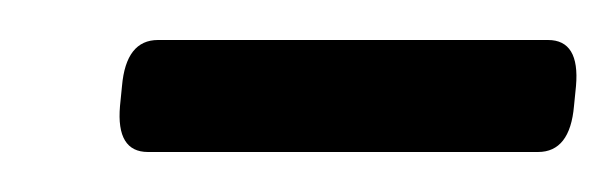

<svg xmlns="http://www.w3.org/2000/svg" viewBox="-20 -695 308 96"><path d="M54 -619Q38 -619 40 -642L41 -652Q43 -675 59 -675H254Q270 -675 268 -652L267 -642Q265 -619 249 -619Z"/></svg>

Font: Asap Condensed Condensed Light
Style: Italic
Weight: 300
Width: 3
Italic angle: -6°
Designer: Pablo Cosgaya
Foundry: Omnibus-Type
Version: Version 3.001; ttfautohint (v1.8.4.7-5d5b)